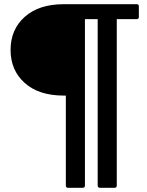

<svg xmlns="http://www.w3.org/2000/svg" viewBox="-20 -720 694 904"><path d="M29.8 -485.1C29.8 -421.1 51.9 -369.3 96.2 -329.6C140.5 -289.9 201.7 -270 279.8 -270H290V153.8C290 160.6 293.3 164.1 299.8 164.1H370.1C376.6 163.7 379.9 160.3 379.9 153.8V-629.9H439.9V153.8C440.3 160.6 443.7 164.1 450.2 164.1H520C526.5 163.7 529.8 160.3 529.8 153.8V-629.9H624C630.5 -630.2 633.8 -633.6 633.8 -640.1V-689.9C633.8 -696.8 630.5 -700.2 624 -700.2H279.8C202 -700.2 140.9 -680.3 96.4 -640.6C52 -600.9 29.8 -549.1 29.8 -485.1Z"/></svg>

Font: Numans
Style: Regular
Weight: 400
Designer: Jovanny Lemonad
Foundry: Jovanny Lemonad
Version: Version 001.001